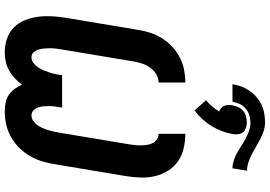

<svg xmlns="http://www.w3.org/2000/svg" viewBox="-180 -922 1111 790"><g transform="rotate(90 375.0 -527.5)"><path d="M440 8Q421 8 403 4.5Q385 1 370.5 -9Q356 -19 346 -33Q336 -47 329 -63Q317 -47 302 -33Q287 -19 269.5 -9.5Q252 0 233 4Q214 8 195 8Q166 8 139 -1.5Q112 -11 93 -30Q74 -49 63.5 -75Q53 -101 49.5 -129Q46 -157 47.5 -186.5Q49 -216 54 -245L103 -538Q107 -564 115 -589.5Q123 -615 137.5 -638.5Q152 -662 172.5 -681Q193 -700 217.5 -712.5Q242 -725 268 -730Q294 -735 320 -735V-625Q302 -625 285.5 -615Q269 -605 258 -589Q247 -573 241.5 -555.5Q236 -538 233 -520L184 -227Q182 -215 180.5 -202.5Q179 -190 179 -178Q179 -166 180 -154Q181 -142 184.5 -130.5Q188 -119 196 -110.5Q204 -102 216 -102Q229 -102 239.5 -110Q250 -118 257 -128.5Q264 -139 269 -150.5Q274 -162 278 -173.5Q282 -185 284.5 -197Q287 -209 289 -221L290 -228H423L422 -221Q420 -209 418.5 -197Q417 -185 417 -173.5Q417 -162 418 -150.5Q419 -139 423 -128.5Q427 -118 435 -110Q443 -102 455 -102Q467 -102 477.5 -109Q488 -116 495 -126Q502 -136 507 -147Q512 -158 515.5 -169.5Q519 -181 521.5 -192Q524 -203 526 -215L575 -508Q577 -520 578 -532.5Q579 -545 578.5 -557Q578 -569 576 -580.5Q574 -592 568.5 -602Q563 -612 553 -618.5Q543 -625 531 -625V-735Q562 -735 591.5 -728Q621 -721 644 -705Q667 -689 682.5 -664.5Q698 -640 705 -611Q712 -582 711 -551.5Q710 -521 705 -490L656 -197Q652 -171 644 -145Q636 -119 622 -95Q608 -71 588 -51Q568 -31 543.5 -17.5Q519 -4 492.5 2Q466 8 440 8ZM399 -929H327Q330 -948 336.5 -965.5Q343 -983 354 -999Q365 -1015 380 -1028Q395 -1041 412.5 -1049Q430 -1057 448.5 -1060Q467 -1063 485 -1063Q503 -1063 520.5 -1057Q538 -1051 553.5 -1043Q569 -1035 584 -1026Q599 -1017 614.5 -1009Q630 -1001 647.5 -995Q665 -989 683 -989L673 -929Q661 -929 649.5 -932Q638 -935 627 -939.5Q616 -944 606 -950Q596 -956 586 -962L572 -971Q562 -977 552 -982.5Q542 -988 531.5 -992.5Q521 -997 509 -1000Q497 -1003 485 -1003Q470 -1003 455 -998.5Q440 -994 427.5 -983.5Q415 -973 408.5 -959Q402 -945 399 -929ZM435 -773 393 -820Q407 -832 418.5 -845.5Q430 -859 439 -874Q431 -877 425 -882.5Q419 -888 416 -895.5Q413 -903 412.5 -912Q412 -921 414 -929Q416 -941 421.5 -953Q427 -965 436.5 -973Q446 -981 458.5 -984.5Q471 -988 483 -988Q495 -988 506 -984.5Q517 -981 524 -973Q531 -965 532.5 -953Q534 -941 532 -929Q528 -907 520 -885.5Q512 -864 499.5 -843.5Q487 -823 471 -805.5Q455 -788 435 -773Z"/></g></svg>

Font: Iosevka Etoile XBdObl
Style: Regular
Weight: 800
Italic angle: -9°
Designer: Belleve Invis
Foundry: Belleve Invis
Version: Version 15.5.2; ttfautohint (v1.8.4)